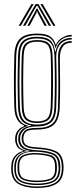

<svg xmlns="http://www.w3.org/2000/svg" viewBox="-20 -771 376 943"><path d="M162.5 152.2Q105.2 152.2 70.9 132.6Q36.5 113 35.2 61.8Q35 55.5 35.2 51.1Q35.5 46.8 35.8 42Q37 13.5 53.6 -5.4Q70.2 -24.2 93.8 -28.8V-30.8Q70.2 -39.2 62.9 -53.5Q55.5 -67.8 54.5 -82Q54.2 -86.5 54.4 -88.6Q54.5 -90.8 54.5 -94.5Q55.5 -113.8 66.8 -129Q78 -144.2 99 -151.5V-154.2Q76.8 -163.2 64.2 -184.8Q51.8 -206.2 50.5 -243.5Q49 -287.8 48.5 -325.6Q48 -363.5 48.5 -404Q49 -444.5 50.5 -497Q52 -555.2 77.9 -580.6Q103.8 -606 162.5 -606Q205 -606 225 -592.8Q245 -579.5 253.2 -552.2H255.2Q265 -575 288.4 -587.6Q311.8 -600.2 332.2 -600V-592Q299 -591.5 279 -574.4Q259 -557.2 254 -535.8H252Q246 -567.8 226.5 -582.9Q207 -598 162.5 -598Q107.2 -598 84.2 -574.1Q61.2 -550.2 59.8 -497.2Q58.5 -451 57.9 -412.4Q57.2 -373.8 57.5 -333.8Q57.8 -293.8 59.5 -243.2Q62.2 -166 116 -154.5V-151.5Q89.8 -145.5 76.8 -130Q63.8 -114.5 62.8 -94.5Q62.2 -87.8 62.8 -82Q63.5 -65.5 72.9 -51.1Q82.2 -36.8 111 -30.5V-28.8Q82.8 -24.5 64 -7.1Q45.2 10.2 43.8 42Q43.2 47.8 43 51.4Q42.8 55 43 62Q44.5 111 76.6 128Q108.8 145 162.5 145Q216.8 145 248.8 127.9Q280.8 110.8 283.5 61.8Q283.8 55.2 283.6 51.5Q283.5 47.8 283.2 41.5Q281 -7.5 249.5 -22.2Q218 -37 163.5 -39.5Q120.5 -41.5 104.6 -52.1Q88.8 -62.8 87 -81.5Q86 -90.2 86.2 -94.5Q88.2 -118.2 103.4 -130.6Q118.5 -143 162.5 -142.8Q211.5 -142.2 237 -163.6Q262.5 -185 264.8 -242Q266.2 -286.5 266.6 -323.2Q267 -360 266.6 -399.5Q266.2 -439 265.2 -491.8Q264.8 -524.8 280.9 -547.2Q297 -569.8 332.2 -569.2V-561.2Q273 -561.8 274 -481.5Q275 -415.5 275.2 -362.4Q275.5 -309.2 273.2 -243Q271 -184.2 245.4 -159.6Q219.8 -135 162.5 -134.8Q118 -134.5 107 -123.4Q96 -112.2 94.8 -93.2Q94.5 -88.8 95 -83.8Q96.5 -65.8 111 -57.4Q125.5 -49 163.5 -47.2Q223.2 -44.2 256.2 -27.6Q289.2 -11 291.8 42Q292.2 49.5 292.1 52.1Q292 54.8 291.8 61.8Q289.5 112.5 255.8 132.4Q222 152.2 162.5 152.2ZM162.5 138Q111.8 138 81.8 123.1Q51.8 108.2 50 62Q49.8 55.5 50 51.4Q50.2 47.2 50.5 42Q54 -21.2 126.2 -28.2V-30.2Q94 -36 82.8 -50Q71.5 -64 70 -82Q69.5 -86.8 69.6 -88.5Q69.8 -90.2 69.8 -94.5Q70.8 -115.5 85 -131.8Q99.2 -148 133.5 -152.8V-154.8Q100.2 -160.2 85.1 -181Q70 -201.8 68.8 -243.8Q66.8 -302.2 66.6 -361.4Q66.5 -420.5 68.8 -496.8Q70.2 -549.8 92.9 -570Q115.5 -590.2 162.5 -590.2Q206.5 -590.2 226.1 -573.2Q245.8 -556.2 250.8 -517.2H252.8Q264.8 -583.8 332.2 -585V-577Q295.8 -576.8 275.4 -553Q255 -529.2 256.2 -487.8Q258.2 -415.8 258.2 -360.2Q258.2 -304.8 256.2 -244.2Q254 -189.5 230.5 -169.8Q207 -150 162.5 -150Q118.8 -150.2 99.6 -134.1Q80.5 -118 78.8 -95.8Q78.2 -87.5 78.8 -82Q80.5 -61.8 97.9 -48.4Q115.2 -35 163.5 -33Q214.5 -30.8 244.4 -17.1Q274.2 -3.5 276 42Q276.2 48 276.2 51.2Q276.2 54.5 276 62Q274 107.5 243.5 122.8Q213 138 162.5 138ZM162.5 -159Q205.5 -159 225.5 -177.5Q245.5 -196 247.2 -244.2Q249.2 -297.8 249.4 -361.1Q249.5 -424.5 247.5 -496.5Q246 -544.5 225.4 -563.4Q204.8 -582.2 162.5 -582.2Q118.5 -582.2 98.9 -563.4Q79.2 -544.5 77.8 -496.2Q75.5 -426.8 75.5 -365.2Q75.5 -303.8 77.8 -244.2Q79.5 -197 99.1 -178Q118.8 -159 162.5 -159ZM162.5 -166.8Q125 -166.8 106.8 -182.9Q88.5 -199 86.8 -244.2Q84.8 -301.5 84.8 -367.4Q84.8 -433.2 86.8 -496.2Q88.2 -541.5 106.1 -557.9Q124 -574.2 162.5 -574.2Q202.5 -574.2 219.6 -557.5Q236.8 -540.8 238.2 -496.2Q240.5 -428.2 240.4 -364.4Q240.2 -300.5 238 -244.8Q236.2 -200 218.6 -183.4Q201 -166.8 162.5 -166.8ZM162.5 -174.8Q197.5 -174.8 212.4 -189.9Q227.2 -205 229 -245Q231 -299.5 231.1 -366.4Q231.2 -433.2 229.2 -496Q227.8 -537.2 212.5 -551.8Q197.2 -566.2 162.5 -566.2Q128.2 -566.2 112.9 -551.8Q97.5 -537.2 96 -495.8Q93.8 -434.2 93.8 -368.9Q93.8 -303.5 96 -244.8Q97.5 -203.5 113.2 -189.1Q129 -174.8 162.5 -174.8ZM162.5 130.8Q210.2 130.8 238 117.4Q265.8 104 267.5 62Q267.8 55.5 267.6 51.2Q267.5 47 267 42Q265.2 -0.5 237.6 -11.6Q210 -22.8 163.8 -25.8Q114.2 -28.8 87.9 -13Q61.5 2.8 58.8 41.8Q58.2 47.8 58 51.8Q57.8 55.8 58 62.2Q59.5 104.8 87.9 117.8Q116.2 130.8 162.5 130.8ZM162.5 123.5Q120.2 123.5 94 112.6Q67.8 101.8 66.2 62.2Q66 57 66 52.1Q66 47.2 66.2 41.2Q68.2 1.8 95.1 -9.8Q122 -21.2 164.2 -19.2Q205.5 -17.2 231.6 -7.9Q257.8 1.5 259.2 42Q259.8 49 259.6 52.9Q259.5 56.8 259.2 62.5Q257.8 101.8 231.2 112.6Q204.8 123.5 162.5 123.5ZM162.5 116.2Q199.5 116.2 224.1 107.6Q248.8 99 250.5 62.5Q250.8 56.5 250.5 51.8Q250.2 47 250.2 42Q249 5.5 224.8 -2.2Q200.5 -10 163.5 -12Q124.2 -14 99.9 -4Q75.5 6 74.5 42Q74.2 47 74.4 52.8Q74.5 58.5 74.5 62.5Q76.2 98.8 100.5 107.5Q124.8 116.2 162.5 116.2ZM71.5 -644.2 134.5 -751H145.2L82.5 -644.2ZM93 -644.2 154.8 -751H169L231 -644.2H219.8L172 -728.8L164 -742.5H160L152 -728.8L104 -644.2ZM241.5 -644.2 178.8 -751H189.5L252.5 -644.2ZM114.2 -644.2 152.5 -714.5 159.2 -728.5H164.8L171.2 -714.5L210 -644.2H198.8L165.2 -707.5L163.2 -715.5H160.8L158.8 -707.5L125.2 -644.2Z"/></svg>

Font: Big Shoulders Inline Display Light
Style: Regular
Weight: 300
Designer: Patric King
Foundry: XO Type Co
Version: Version 1.000